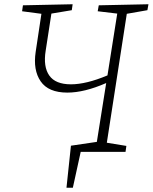

<svg xmlns="http://www.w3.org/2000/svg" viewBox="-20 -715 719 904"><path d="M293 169 314 -29 436 -47 480 -324Q377 -279 297 -279Q208 -279 171.5 -332Q135 -385 148 -471L175 -650L84 -662L88 -690L322 -695L318 -667L222 -651L195 -476Q183 -401 212 -359.5Q241 -318 314 -318Q386 -318 486 -360L532 -651L440 -662L445 -690L679 -695L674 -667L577 -650L483 -43L575 -28L571 0H360L323 169Z"/></svg>

Font: Bitter Light
Style: Italic
Weight: 300
Italic angle: -9°
Designer: Sol Matas, and Bitter project Authors
Foundry: Sol Matas
Version: Version 2.001